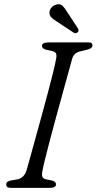

<svg xmlns="http://www.w3.org/2000/svg" viewBox="-20 -904 465 924"><path d="M184.5 -82.5Q180 -63 184.2 -53Q188.5 -43 204 -40.5L229.5 -35.5Q249.5 -30.5 249.5 -16.5Q249.5 -8.5 241.8 -4.2Q234 0 223 0H32.5Q19.5 0 14.8 -4Q10 -8 10 -15.5Q9 -31 32.5 -35.5L62 -40.5Q95 -46 107.5 -83.5Q113 -102 124 -142Q135 -182 149.5 -234.5Q164 -287 179.8 -344.2Q195.5 -401.5 209.8 -455.5Q224 -509.5 234.8 -552.2Q245.5 -595 249.5 -618Q253.5 -636 250 -645.5Q246.5 -655 230.5 -658.5L203 -664.5Q182 -669.5 182 -683.5Q182 -700 216.5 -700H403.5Q416 -700 420.5 -696.5Q425 -693 425 -686Q425 -671 400 -665L368.5 -657.5Q336.5 -651 328 -623.5Q321 -598.5 308.5 -553Q296 -507.5 280.5 -451.5Q265 -395.5 249 -336.8Q233 -278 219.2 -225.5Q205.5 -173 196 -135Q186.5 -97 184.5 -82.5ZM303.5 -846 355.5 -766.5Q357.5 -762 358 -757.2Q358.5 -752.5 353.5 -748.5Q345 -741 335 -746.5L252.5 -801Q237 -810.5 227.5 -819.8Q218 -829 218 -842.5Q217.5 -854.5 226.5 -866.2Q235.5 -878 251 -882Q269.5 -887 280.8 -876.2Q292 -865.5 303.5 -846Z"/></svg>

Font: Fraunces 9pt S050 Light
Style: Italic
Weight: 300
Italic angle: -16°
Version: Version 1.000; ttfautohint (v1.8.3)